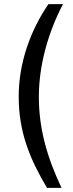

<svg xmlns="http://www.w3.org/2000/svg" viewBox="-20 -743 352 924"><path d="M283 -723H213C128 -599 70 -443 70 -278C70 -108 123 21 206 161H276C205 11 167 -126 167 -277C167 -435 215 -593 283 -723Z"/></svg>

Font: United Sans Medium
Style: Regular
Weight: 500
Designer: Pablo Impallari, Rodrigo Fuenzalida (Modified by Dan O. Williams)
Version: Version 1.000;PS 001.000;hotconv 1.0.88;makeotf.lib2.5.64775